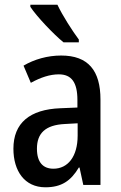

<svg xmlns="http://www.w3.org/2000/svg" viewBox="-20 -786 514 816"><path d="M224 -766H109V-757C135 -717 208 -640 250 -606H315V-618C288 -654 245 -721 224 -766ZM240 -550C182 -550 126 -534 80 -507L111 -434C153 -457 192 -470 230 -470C284 -470 309 -436 309 -361V-329L237 -326C106 -321 37 -263 37 -154C37 -60 84 10 173 10C241 10 281 -17 315 -74H318L334 0H407V-363C407 -486 355 -550 240 -550ZM256 -259 310 -262V-210C310 -120 268 -69 207 -69C164 -69 137 -95 137 -154C137 -219 172 -255 256 -259Z"/></svg>

Font: Noto Sans Sinhala UI Condensed Medium
Style: Regular
Weight: 500
Width: 3
Designer: Jelle Bosma - Monotype Design Team
Foundry: Monotype Imaging Inc.
Version: Version 2.006